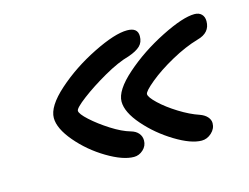

<svg xmlns="http://www.w3.org/2000/svg" viewBox="-61 -638 703 543"><g transform="rotate(-15 291.0 -366.0)"><path d="M82 -358Q82 -392 131.5 -436Q181 -480 245.5 -512Q310 -544 346 -544Q377 -544 377 -519Q377 -501 366 -490.5Q355 -480 332 -472Q299 -463 257 -439Q215 -415 184 -391.5Q153 -368 153 -360Q153 -351 175 -331Q197 -311 227.5 -291.5Q258 -272 283 -265Q297 -261 304.5 -252Q312 -243 312 -231Q312 -215 300 -204Q288 -193 273 -193Q241 -193 195 -220.5Q149 -248 115.5 -287.5Q82 -327 82 -358ZM279 -353Q279 -386 329 -430Q379 -474 443.5 -506.5Q508 -539 542 -539Q555 -539 562.5 -531.5Q570 -524 570 -511Q570 -477 532 -467Q494 -456 452.5 -433Q411 -410 382.5 -386.5Q354 -363 354 -355Q354 -346 374.5 -326.5Q395 -307 425.5 -288Q456 -269 483 -260Q497 -255 504.5 -246.5Q512 -238 512 -228Q512 -212 499 -200Q486 -188 470 -188Q439 -188 393 -216Q347 -244 313 -283Q279 -322 279 -353Z"/></g></svg>

Font: Mali Medium
Style: Italic
Weight: 500
Italic angle: -10°
Version: Version 1.000; ttfautohint (v1.6)